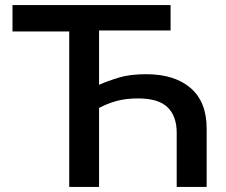

<svg xmlns="http://www.w3.org/2000/svg" viewBox="-20 -733 888 753"><path d="M251.5 0V-609.5H29V-713H649V-613.5H368.5V-400.5Q402.5 -415.5 446.2 -428.8Q490 -442 553 -442Q664.5 -442 727.5 -387.8Q790.5 -333.5 790.5 -229V0H673V-212Q673 -277.5 637.2 -312.2Q601.5 -347 521 -347Q472.5 -347 435.5 -336.5Q398.5 -326 368.5 -309.5V0Z"/></svg>

Font: Commissioner Medium
Style: Regular
Weight: 500
Designer: Kostas Bartsokas
Foundry: Kostas Bartsokas
Version: Version 1.000; ttfautohint (v1.8.3)